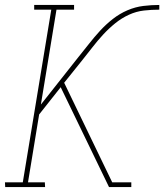

<svg xmlns="http://www.w3.org/2000/svg" viewBox="-20 -755 663 775"><path d="M420 0 225 -403 138 -293 93 -19H161L162 0H1L0 -19H72L187 -716H118V-735H279V-716H208L145 -333L296 -524Q318 -551 339.5 -578.5Q361 -606 384.5 -631.5Q408 -657 435.5 -678.5Q463 -700 494.5 -713.5Q526 -727 558.5 -731Q591 -735 623 -735V-716Q592 -716 561 -712.5Q530 -709 500.5 -695.5Q471 -682 445 -661Q419 -640 396 -615Q373 -590 353 -564Q333 -538 312 -512L239 -421L433 -19H510V0Z"/></svg>

Font: Iosevka HT Thin Extended
Style: Italic
Weight: 100
Width: 7
Italic angle: -9°
Monospace: yes
Designer: Belleve Invis
Foundry: Belleve Invis
Version: Version 32.3.0; ttfautohint (v1.8.4)